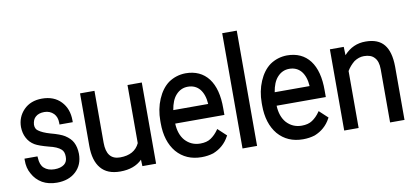

<svg xmlns="http://www.w3.org/2000/svg" viewBox="-72 -1025 2767 1280"><g transform="rotate(-10 1311.5 -385.0)"><path d="M292 -201.2Q267.6 -223.6 211.9 -236.3Q145.5 -253.9 119.1 -269.5Q85.9 -289.1 68.4 -323.2Q51.8 -354.5 50.8 -396.5Q50.8 -463.9 96.7 -511.7Q143.6 -559.6 220.7 -559.6Q301.8 -559.6 349.1 -509.8Q396.5 -460 396.5 -380.9V-369.1H306.6V-380.9Q306.6 -419.9 284.2 -443.4Q258.8 -468.8 220.7 -468.8Q182.6 -468.8 161.1 -449.2Q141.6 -432.6 138.7 -397.5Q138.7 -368.2 158.2 -355.5Q184.6 -335.9 235.4 -321.3Q301.8 -303.7 330.1 -286.1Q368.2 -261.7 382.8 -232.4Q399.4 -200.2 400.4 -154.3Q400.4 -80.1 352.1 -35.2Q303.7 9.8 223.6 9.8Q167 9.8 125 -13.7Q82 -39.1 59.6 -82Q36.1 -122.1 37.1 -175.8V-185.5H125L126 -175.8Q127.9 -127.9 152.3 -105.5Q178.7 -81.1 223.6 -81.1Q264.6 -81.1 289.1 -99.6Q311.5 -117.2 310.5 -151.4Q310.5 -185.5 292 -201.2Z M802.7 0 800.8 -43.9Q747.1 9.8 652.3 9.8Q564.5 9.8 521.5 -42Q477.5 -93.8 477.5 -193.4V-549.8H575.2V-198.2Q575.2 -83 667 -83Q764.6 -83 798.8 -156.2V-549.8H895.5V0Z M1283.2 -2Q1246.1 9.8 1203.1 9.8Q1097.7 9.8 1034.2 -63.5Q972.7 -137.7 972.7 -260.7V-276.4Q972.7 -355.5 1001 -421.9Q1029.3 -488.3 1077.1 -523.4Q1128.9 -558.6 1192.4 -559.6Q1293 -559.6 1347.7 -488.3Q1401.4 -417 1400.4 -285.2V-241.2H1067.4Q1070.3 -168.9 1107.4 -126Q1148.4 -81.1 1210 -81.1Q1253.9 -81.1 1281.2 -99.6Q1310.5 -119.1 1333 -151.4L1336.9 -157.2L1394.5 -103.5L1391.6 -98.6Q1373 -63.5 1344.7 -39.1Q1319.3 -16.6 1283.2 -2ZM1272.5 -433.6Q1242.2 -468.8 1192.4 -468.8Q1144.5 -468.8 1111.3 -431.6Q1081.1 -398.4 1070.3 -332H1306.6Q1302.7 -396.5 1272.5 -433.6Z M1480.5 0V-780.3H1579.1V0Z M1969.7 -2Q1932.6 9.8 1889.6 9.8Q1784.2 9.8 1720.7 -63.5Q1659.2 -137.7 1659.2 -260.7V-276.4Q1659.2 -355.5 1687.5 -421.9Q1715.8 -488.3 1763.7 -523.4Q1815.4 -558.6 1878.9 -559.6Q1979.5 -559.6 2034.2 -488.3Q2087.9 -417 2086.9 -285.2V-241.2H1753.9Q1756.8 -168.9 1793.9 -126Q1835 -81.1 1896.5 -81.1Q1940.4 -81.1 1967.8 -99.6Q1997.1 -119.1 2019.5 -151.4L2023.4 -157.2L2081.1 -103.5L2078.1 -98.6Q2059.6 -63.5 2031.2 -39.1Q2005.9 -16.6 1969.7 -2ZM1959 -433.6Q1928.7 -468.8 1878.9 -468.8Q1831.1 -468.8 1797.9 -431.6Q1767.6 -398.4 1756.8 -332H1993.2Q1989.3 -396.5 1959 -433.6Z M2168.9 -549.8H2262.7L2264.6 -493.2Q2325.2 -560.5 2412.1 -559.6Q2496.1 -559.6 2536.1 -510.7Q2576.2 -461.9 2577.1 -361.3V0H2479.5V-360.4Q2479.5 -415 2454.1 -440.4Q2431.6 -465.8 2383.8 -465.8Q2349.6 -465.8 2317.4 -444.3Q2286.1 -418.9 2266.6 -385.7V0H2168.9Z"/></g></svg>

Font: RobotoJAA
Style: Medium
Weight: 500
Version: Version 2.05; 2016-11-05